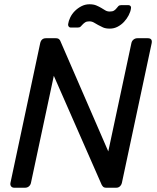

<svg xmlns="http://www.w3.org/2000/svg" viewBox="-20 -879 737 899"><path d="M29 -23 168 -676Q173 -700 195 -700H241Q252 -700 257 -695Q262 -690 263 -686L487 -170L595 -676Q597 -687 605 -693.5Q613 -700 623 -700H672Q695 -700 690 -676L551 -24Q549 -14 542 -7Q535 0 524 0H478Q467 0 462.5 -5Q458 -10 456 -14L232 -524L125 -23Q123 -13 115.5 -6.5Q108 0 97 0H47Q37 0 32 -6.5Q27 -13 29 -23ZM299 -766Q301 -781 309 -797.5Q317 -814 330.5 -827.5Q344 -841 361.5 -850Q379 -859 399 -859Q418 -859 431 -853.5Q444 -848 454 -842Q464 -836 473 -830.5Q482 -825 494 -825Q507 -825 514 -829.5Q521 -834 525.5 -840Q530 -846 534.5 -850.5Q539 -855 548 -855H580Q588 -855 591.5 -850Q595 -845 593 -838Q591 -824 582.5 -807.5Q574 -791 561 -777Q548 -763 531 -754Q514 -745 494 -745Q475 -745 462.5 -750.5Q450 -756 439.5 -762Q429 -768 419.5 -773.5Q410 -779 398 -779Q386 -779 379 -774.5Q372 -770 367 -764.5Q362 -759 357.5 -754.5Q353 -750 344 -750H312Q305 -750 301.5 -755Q298 -760 299 -766Z"/></svg>

Font: SVN-Rubik
Style: Italic
Weight: 400
Italic angle: -12°
Designer: Hubert and Fischer
Foundry: Hubert & Fischer
Version: Version 2.101; ttfautohint (v1.8.3)